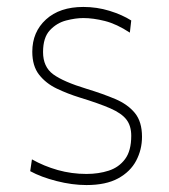

<svg xmlns="http://www.w3.org/2000/svg" viewBox="-20 -524 486 553"><path d="M229 9Q188 9 143 -2.5Q98 -14 67 -31L72 -65Q106.5 -45.5 146.5 -34.2Q186.5 -23 229 -23Q264 -23 293.2 -32.5Q322.5 -42 340.2 -65.8Q358 -89.5 358 -133Q358 -161.5 344.2 -179.5Q330.5 -197.5 298 -211.8Q265.5 -226 210 -243Q174.5 -254 143.2 -269Q112 -284 92.5 -309Q73 -334 73 -375Q73 -432 112.5 -468Q152 -504 220 -504Q259 -504 295.5 -492.8Q332 -481.5 358 -465L354 -430Q316 -455 282.2 -463.5Q248.5 -472 220 -472Q197.5 -472 170.5 -465Q143.5 -458 123.8 -437Q104 -416 104 -374Q104 -331.5 133.2 -310Q162.5 -288.5 230 -268Q276 -254 312 -238.8Q348 -223.5 368.5 -198.5Q389 -173.5 389 -130Q389 -93 372.2 -61.2Q355.5 -29.5 320.2 -10.2Q285 9 229 9Z"/></svg>

Font: Heraclito Thin
Style: Regular
Weight: 100
Designer: Kostas Bartsokas (font) & Cristiano Sobral (main changes)
Foundry: Kostas Bartsokas (font) & Cristiano Sobral (main changes)
Version: Version 1.00;July 8, 2020;FontCreator 13.0.0.2655 64-bit